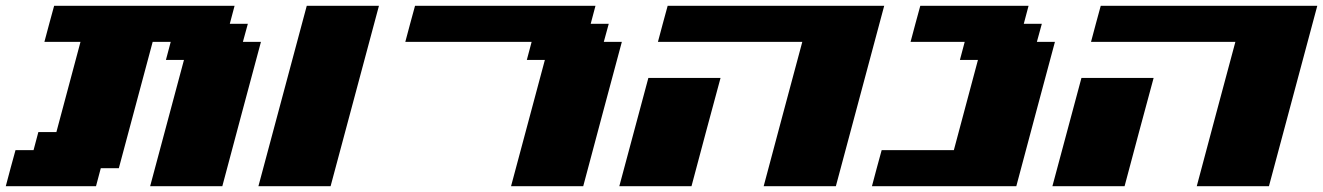

<svg xmlns="http://www.w3.org/2000/svg" viewBox="-20 -645 4582 665"><path d="M500 0H750Q772 -83 816.7 -250Q861.3 -417 883.8 -500H821.3L838.4 -562.5H775.9L792.5 -625H167.5Q161.6 -604 150.4 -562.3Q139.2 -520.5 133.8 -500H258.8L175.3 -187.5H112.8L96.2 -125H33.7Q27.8 -104 16.6 -62.5Q5.4 -21 0 0H312.5L329.1 -62.5H391.6L508.8 -500H571.3L554.7 -437.5H617.2Z M875 0H1125Q1152.8 -104 1208.7 -312.3Q1264.6 -520.5 1292.5 -625H1042.5Q1014.6 -520.5 958.7 -312.3Q902.8 -104 875 0Z M1750 0H2000Q2022 -83 2066.7 -250Q2111.3 -417 2133.8 -500H2071.3L2088.4 -562.5H2025.9L2042.5 -625H1417.5Q1411.6 -604 1400.4 -562.3Q1389.2 -520.5 1383.8 -500H1821.3L1804.7 -437.5H1867.2Z M2625 0H2875Q2902.8 -104 2958.7 -312.3Q3014.6 -520.5 3042.5 -625H2292.5Q2286.6 -604 2275.4 -562.3Q2264.2 -520.5 2258.8 -500H2758.8Q2736.3 -417 2691.7 -250Q2647 -83 2625 0ZM2125 0H2375Q2391.6 -62.5 2425 -187.5Q2458.5 -312.5 2475.6 -375H2225.6Q2209 -312.5 2175.3 -187.5Q2141.6 -62.5 2125 0Z M3000 0H3500Q3522 -83 3566.7 -250Q3611.3 -417 3633.8 -500H3571.3L3588.4 -562.5H3525.9L3542.5 -625H3167.5Q3161.6 -604 3150.4 -562.3Q3139.2 -520.5 3133.8 -500H3321.3L3304.7 -437.5H3367.2L3283.7 -125H3033.7Q3027.8 -104 3016.6 -62.5Q3005.4 -21 3000 0Z M4125 0H4375Q4402.8 -104 4458.7 -312.3Q4514.6 -520.5 4542.5 -625H3792.5Q3786.6 -604 3775.4 -562.3Q3764.2 -520.5 3758.8 -500H4258.8Q4236.3 -417 4191.7 -250Q4147 -83 4125 0ZM3625 0H3875Q3891.6 -62.5 3925 -187.5Q3958.5 -312.5 3975.6 -375H3725.6Q3709 -312.5 3675.3 -187.5Q3641.6 -62.5 3625 0Z"/></svg>

Font: Faithful 32x
Style: BoldOblique
Weight: 400
Foundry: Faithful Resource Pack
Version: Version 1.0; January 27, 2023